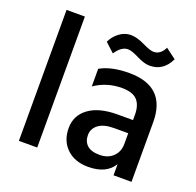

<svg xmlns="http://www.w3.org/2000/svg" viewBox="-125 -838 994 974"><g transform="rotate(20 372.0 -351.5)"><path d="M172 0H73V-707H172Z M435 -626Q400 -626 369 -580L320 -625Q334 -656 362.5 -677.5Q391 -699 424 -699Q457 -699 499 -678.5Q541 -658 560 -658Q597 -658 618 -701L674 -659Q639 -585 565 -585Q536 -585 495.5 -605.5Q455 -626 435 -626ZM447 4Q375 4 331.5 -37.5Q288 -79 288 -147.5Q288 -216 343 -256.5Q398 -297 497 -297H581V-326Q581 -378 556 -404.5Q531 -431 473 -431Q392 -431 326 -386V-481Q385 -515 482 -515Q681 -515 681 -322V0H584V-60Q545 4 447 4ZM581 -169V-226H505Q449 -226 420.5 -204Q392 -182 392 -147.5Q392 -113 414 -93Q436 -73 481 -73Q526 -73 553.5 -99.5Q581 -126 581 -169Z"/></g></svg>

Font: Hind Kochi Medium
Style: Regular
Weight: 500
Designer: Dhruvi Tolia
Foundry: Indian Type Foundry
Version: Version 0.702;PS 1.0;hotconv 1.0.81;makeotf.lib2.5.63406